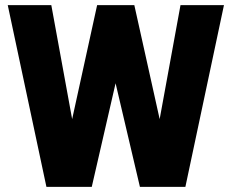

<svg xmlns="http://www.w3.org/2000/svg" viewBox="-20 -731 909 751"><path d="M604.5 -265.1 686 -710.9H856L705.1 0H527.3L432.1 -405.3L338.9 0H161.6L10.3 -710.9H180.7L262.2 -265.1L359.9 -710.9H505.4Z"/></svg>

Font: Vazir Black FD
Style: Black-FD
Weight: 900
Designer: Saber Rastikerdar
Foundry: Saber Rastikerdar
Version: Version 30.0.0